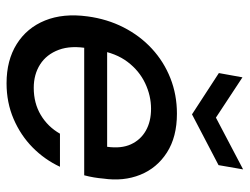

<svg xmlns="http://www.w3.org/2000/svg" viewBox="-108 -642 762 586"><g transform="rotate(90 273.0 -349.0)"><path d="M234 12Q164 12 114.5 -19Q65 -50 42.5 -105.5Q20 -161 30 -235Q38 -295 63.5 -345Q89 -395 128.5 -431.5Q168 -468 218.5 -488Q269 -508 327 -508Q398 -508 445.5 -477.5Q493 -447 513.5 -396Q534 -345 525 -283Q524 -270 521.5 -255Q519 -240 515 -225H101L113 -295H428Q434 -338 420.5 -367.5Q407 -397 379 -413Q351 -429 312 -429Q272 -429 234 -411Q196 -393 169 -357.5Q142 -322 133 -267L128 -239Q118 -185 132 -147.5Q146 -110 176.5 -90.5Q207 -71 248 -71Q295 -71 331 -92.5Q367 -114 388 -151H489Q467 -104 430 -67.5Q393 -31 343 -9.5Q293 12 234 12ZM497 -710 484 -635 329 -554 203 -636 216 -708 339 -627Z"/></g></svg>

Font: DM Sans 36pt Medium
Style: Italic
Weight: 500
Italic angle: -10°
Designer: Colophon Foundry, Jonny Pinhorn
Foundry: Colophon Foundry
Version: Version 4.004;gftools[0.9.30]